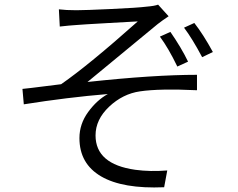

<svg xmlns="http://www.w3.org/2000/svg" viewBox="-20 -783 1040 839"><path d="M678.7 -623 724.6 -643.6Q772.5 -574.2 801.8 -513.7L754.9 -492.2Q715.8 -573.2 678.7 -623ZM784.2 -662.1 829.1 -682.6Q868.2 -632.8 910.2 -555.7L863.3 -533.2Q820.3 -614.3 784.2 -662.1ZM241.2 -667 237.3 -742.2Q268.6 -738.3 313.5 -738.3Q351.6 -738.3 466.8 -743.7Q582 -749 620.1 -753.9Q655.3 -756.8 670.9 -762.7L716.8 -711.9Q691.4 -695.3 668.9 -677.7Q419.9 -471.7 362.3 -424.8Q652.3 -456.1 840.8 -456.1V-388.7Q677.7 -396.5 591.8 -383.8Q516.6 -373 457 -316.9Q397.5 -260.7 397.5 -191.4Q397.5 -65.4 571.3 -41Q636.7 -32.2 710.9 -38.1L697.3 35.2Q516.6 43 421.9 -12.2Q327.1 -67.4 327.1 -179.7Q327.1 -241.2 365.2 -293.5Q403.3 -345.7 451.2 -372.1Q274.4 -357.4 84 -327.1L78.1 -394.5Q109.4 -397.5 173.3 -405.8Q237.3 -414.1 247.1 -415Q368.2 -499 582 -689.5Q561.5 -688.5 449.2 -682.1Q336.9 -675.8 315.4 -673.8Q284.2 -671.9 241.2 -667Z"/></svg>

Font: Gen Shin Gothic Monospace Normal
Style: Regular
Weight: 350
Designer: [Source Han Sans]
Ryoko NISHIZUKA  (kana & ideographs); Paul D. Hunt (Latin, Greek & Cyrillic); Wenlong ZHANG  (bopomofo
Version: Version 1.002.20150607